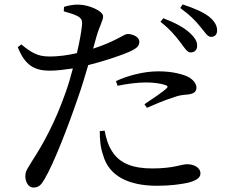

<svg xmlns="http://www.w3.org/2000/svg" viewBox="-20 -800 1040 864"><path d="M702 -702C746 -668 772 -635 792 -609C810 -585 822 -564 838 -564C855 -564 867 -575 867 -593C868 -612 858 -630 834 -652C807 -677 767 -698 715 -718ZM509 -414C553 -423 598 -429 638 -429C668 -429 702 -425 725 -417C734 -414 737 -409 730 -403C718 -390 662 -352 630 -331L641 -315C676 -330 722 -350 756 -360C782 -370 799 -373 817 -374C847 -376 864 -384 864 -405C864 -422 852 -440 827 -454C804 -465 759 -479 693 -479C623 -479 551 -458 502 -435ZM414 -635C428 -684 444 -707 444 -727C443 -751 380 -778 337 -779C311 -780 291 -776 268 -769L267 -749C288 -743 310 -737 328 -728C346 -718 351 -710 349 -686C346 -657 338 -611 326 -561C288 -552 243 -545 198 -546C151 -546 121 -563 76 -600L60 -588C93 -502 140 -482 204 -482C236 -482 274 -487 308 -492C298 -454 287 -416 275 -383C227 -247 173 -150 126 -78C108 -46 94 -34 94 -7C94 20 109 44 130 44C155 44 166 31 181 5C223 -66 287 -232 331 -361C348 -408 363 -460 377 -507C446 -524 521 -550 545 -560C593 -579 607 -591 607 -612C607 -636 574 -647 555 -647C546 -647 534 -640 518 -631C488 -615 449 -597 399 -581ZM429 -210C429 -177 431 -138 444 -102C470 -7 560 36 687 36C748 36 793 29 823 23C856 15 882 3 882 -19C882 -48 850 -61 822 -61C796 -61 762 -42 665 -42C581 -42 520 -63 485 -118C465 -148 456 -184 451 -212ZM791 -764C838 -730 861 -705 881 -680C902 -656 913 -634 930 -634C946 -634 957 -644 957 -663C957 -684 947 -703 921 -725C895 -745 855 -763 802 -780Z"/></svg>

Font: Noto Serif CJK JP Medium
Style: Regular
Weight: 500
Designer: Ryoko NISHIZUKA 西塚涼子 (kana & ideographs); Frank Grießhammer (Latin, Greek & Cyrillic); Wenlong ZHANG 张文龙 (bopomofo); San
Foundry: Adobe Systems Incorporated
Version: Version 1.000;PS 1;hotconv 16.6.53;makeotf.lib2.5.65590